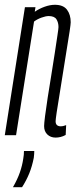

<svg xmlns="http://www.w3.org/2000/svg" viewBox="-22 -564 327 801"><path d="M82 -534H126L123 -515Q142 -528 164.5 -536Q187 -544 207 -544Q242 -544 257.5 -523.5Q273 -503 273 -471Q273 -464 268.5 -433.5Q264 -403 256.5 -358.5Q249 -314 241.5 -264.5Q234 -215 226.5 -170.5Q219 -126 214.5 -95.5Q210 -65 210 -58Q210 -37 232 -37Q236 -37 241 -38Q246 -39 254 -42L252 -1Q241 5 230.5 7.5Q220 10 210 10Q189 10 175.5 -3Q162 -16 162 -38Q162 -48 166 -80Q170 -112 177 -157Q184 -202 192 -250.5Q200 -299 206.5 -342.5Q213 -386 217.5 -415.5Q222 -445 222 -451Q222 -470 213.5 -483.5Q205 -497 181 -497Q169 -497 151 -490.5Q133 -484 120 -474L45 0H-2ZM78 66H121Q121 78 119 94Q112 130 100 159.5Q88 189 70 217H32Q51 184 61 155Q71 126 75 98Q78 82 78 66Z"/></svg>

Font: Georama ExtraCondensed Light
Style: Italic
Weight: 300
Width: 2
Italic angle: -9°
Designer: Jean-Baptiste Levee
Foundry: Production Type
Version: Version 1.000